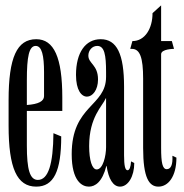

<svg xmlns="http://www.w3.org/2000/svg" viewBox="-20 -688 687 715"><path d="M208 -180 179 -192C178 -77 160 -18 121 -18C91 -18 80 -57 80 -146V-275H212V-325C212 -474 181 -542 115 -542C43 -542 12 -474 12 -315V-220C12 -62 43 7 115 7C180 7 208 -50 208 -180ZM80 -297V-389C80 -477 88 -517 113 -517C136 -517 144 -481 144 -419V-330C144 -311 123 -300 80 -297Z M375 -419V-402C375 -291 247 -297 247 -114C247 -13 286 7 311 7C334 7 361 -10 376 -70H377C384 -22 401 7 427 7C457 7 480 -31 480 -81L468 -87C467 -66 462 -54 455 -54C446 -54 442 -71 442 -110V-365C442 -487 415 -542 355 -542C298 -542 263 -492 263 -409C263 -295 345 -313 345 -392C345 -447 309 -451 309 -481C309 -500 323 -517 342 -517C369 -517 375 -484 375 -419ZM312 -144C312 -253 362 -293 374 -322H375V-140C375 -109 364 -57 340 -57C323 -57 312 -91 312 -144Z M580 -137V-486C580 -506 628 -506 628 -506L620 -535H580V-668L548 -639C548 -582 520 -535 473 -535L465 -506H471C501 -506 513 -474 513 -395V-137C513 -26 535 7 570 7C606 7 637 -30 637 -101L622 -108C624 -74 616 -58 601 -58C585 -58 580 -82 580 -137Z"/></svg>

Font: Americaine Condensed
Style: Regular
Weight: 400
Width: 3
Designer: Alan Madić
Foundry: ESAD Valence
Version: Version 0.001;Glyphs 3.1.2 (3151)